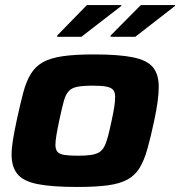

<svg xmlns="http://www.w3.org/2000/svg" viewBox="-20 -734 715 762"><path d="M286 8Q185 8 128.5 -3.5Q72 -15 49 -43.5Q26 -72 26 -120Q26 -146 31.5 -179.5Q37 -213 46 -255Q60 -320 72 -365.5Q84 -411 102.5 -441Q121 -471 151 -487.5Q181 -504 229.5 -511Q278 -518 352 -518Q452 -518 508 -506.5Q564 -495 587 -467Q610 -439 610 -390Q610 -363 605.5 -330Q601 -297 592 -255Q578 -189 565 -143Q552 -97 534 -67.5Q516 -38 486 -21.5Q456 -5 408 1.5Q360 8 286 8ZM289 -116Q320 -116 340.5 -119Q361 -122 373.5 -129.5Q386 -137 394 -152.5Q402 -168 408.5 -192.5Q415 -217 423 -255Q430 -287 433.5 -310Q437 -333 437 -350Q437 -369 428.5 -378Q420 -387 401 -390.5Q382 -394 348 -394Q309 -394 286.5 -389.5Q264 -385 252 -371.5Q240 -358 232.5 -330Q225 -302 215 -255Q208 -222 204 -198Q200 -174 200 -159Q200 -141 208 -131.5Q216 -122 236 -119Q256 -116 289 -116ZM419 -588V-593L539 -714H675L674 -710L517 -588ZM207 -588V-593L325 -714H462L461 -710L303 -588Z"/></svg>

Font: Saira Expanded
Style: Bold Italic
Weight: 700
Width: 7
Italic angle: -12°
Designer: Hector Gatti with collaboration of the Omnibus-Type team
Foundry: Omnibus-Type
Version: Version 1.101